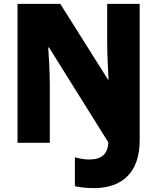

<svg xmlns="http://www.w3.org/2000/svg" viewBox="-20 -734 809 987"><path d="M464 233C610 233 698 150 698 -12V-714H531V-519C531 -461 535 -375 538 -325H535L290 -714H70V0H236V-295C236 -357 232 -437 228 -490H232L537 -2C534 56 505 86 438 86C410 86 386 80 365 75V223C390 229 423 233 464 233Z"/></svg>

Font: Noto Sans Gujarati UI SemiCondensed Black
Style: Regular
Weight: 900
Width: 4
Designer: Jelle Bosma - Monotype Design Team, Universal Thirst
Foundry: Monotype Imaging Inc.
Version: Version 2.106